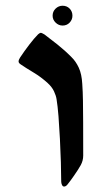

<svg xmlns="http://www.w3.org/2000/svg" viewBox="-20 -644 393 686"><path d="M209 22.5Q204.1 22.5 201.4 16.6Q198.7 10.7 198.7 4.4Q198.7 -23.9 197.5 -64.2Q196.3 -104.5 194.1 -147.7Q191.9 -190.9 189 -228.5Q186 -266.1 182.1 -289.6Q180.2 -302.2 172.9 -317.9Q165.5 -333.5 150.4 -347.2Q127 -368.7 98.9 -385.5Q70.8 -402.3 55.2 -413.1Q46.4 -418.5 46.4 -424.3Q46.4 -430.2 51.8 -438.5Q66.9 -461.4 84.7 -484.6Q102.5 -507.8 116.2 -521.5Q122.6 -526.9 126 -526.9Q128.4 -526.9 138.7 -521Q157.2 -507.3 185.1 -485.1Q212.9 -462.9 235.4 -439.9Q251 -424.8 261.5 -402.1Q272 -379.4 273.9 -344.7Q275.9 -315.9 276.4 -283.9Q276.9 -252 277.1 -205.8Q277.3 -159.7 277.3 -88.4Q277.3 -70.3 268.6 -54.2Q259.3 -37.6 244.6 -16.6Q230 4.4 221.2 15.1Q215.3 22.5 209 22.5ZM203.6 -552.7Q189.5 -552.7 178.7 -563.2Q168 -573.7 168 -587.9Q168 -603 178.7 -613.3Q189.5 -623.5 203.6 -623.5Q218.8 -623.5 228.8 -613.3Q238.8 -603 238.8 -587.9Q238.8 -573.7 228.8 -563.2Q218.8 -552.7 203.6 -552.7Z"/></svg>

Font: David Libre Medium
Style: Regular
Weight: 500
Designer: Ismar David, J. Victor Gaultney, Annie Olsen and Meir Sadan
Foundry: Monotype Imaging Inc. & SIL International
Version: Version 1.100; ttfautohint (v1.8.4.7-5d5b)